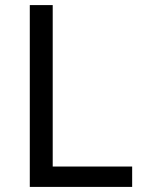

<svg xmlns="http://www.w3.org/2000/svg" viewBox="-20 -734 564 754"><path d="M97 0V-714H187V-80H499V0Z"/></svg>

Font: Noto Sans Vithkuqi
Style: Regular
Weight: 400
Version: Version 1.001